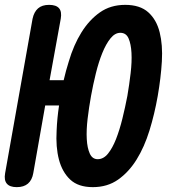

<svg xmlns="http://www.w3.org/2000/svg" viewBox="-74 -760 694 790"><path d="M176 -683 130 -430H188Q197 -469 209 -507Q229 -575 261 -626.5Q293 -678 337 -709Q381 -740 441 -740Q502 -740 536 -709.5Q570 -679 583 -627Q596 -575 592 -507.5Q588 -440 575 -365Q562 -291 541 -223Q520 -155 488 -103.5Q456 -52 412 -21Q368 10 308 10Q248 10 215 -21Q182 -52 168.5 -103.5Q155 -155 159 -223Q161 -273 169 -326H112L63 -48Q58 -19 41 -4.5Q24 10 -5 10Q-34 10 -46 -4.5Q-58 -19 -53 -47L60 -683Q66 -711 82.5 -725.5Q99 -740 128 -740Q157 -740 169 -726Q181 -712 176 -683ZM328 -105Q352 -105 370.5 -128Q389 -151 403.5 -188Q418 -225 429.5 -271.5Q441 -318 450 -365Q458 -412 463.5 -459Q469 -506 467 -542.5Q465 -579 455 -602Q445 -625 421 -625Q399 -625 380.5 -602Q362 -579 347 -542Q332 -505 320.5 -458.5Q309 -412 300.5 -365Q292 -318 286.5 -271.5Q281 -225 283 -188Q285 -151 295.5 -128Q306 -105 328 -105Z"/></svg>

Font: Maple Mono
Style: Bold Italic
Weight: 700
Italic angle: -10°
Monospace: yes
Designer: subframe7536
Version: Version 7.000